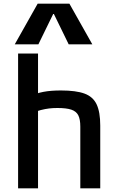

<svg xmlns="http://www.w3.org/2000/svg" viewBox="-20 -1020 640 1040"><path d="M415 -334Q415 -374 404 -395.5Q393 -417 366.5 -426Q340 -435 291 -435Q267 -435 246 -432.5Q225 -430 201.5 -424Q178 -418 145 -405L136 -497Q176 -515 215.5 -522.5Q255 -530 310 -530Q392 -530 438 -513Q484 -496 503.5 -454.5Q523 -413 523 -340V0H415ZM78 0V-730H186V0ZM60 -780 184 -1000H356L480 -780H352L272 -944H268L188 -780Z"/></svg>

Font: M PLUS Code Latin Expanded Medium
Style: Regular
Weight: 500
Width: 7
Designer: Coji Morishita
Foundry: UNDERFOREST DESIGN
Version: Version 1.002; ttfautohint (v1.8.3)